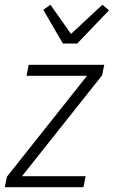

<svg xmlns="http://www.w3.org/2000/svg" viewBox="-27 -783 476 803"><path d="M-7 0 2 -44 337 -466H84L93 -512H409L400 -468L65 -46H331L322 0ZM236 -601 154 -742 184 -763 270 -641 401 -763 429 -740 296 -601Z"/></svg>

Font: IBM Plex Sans Cond Light
Style: Italic
Weight: 300
Width: 3
Italic angle: -11°
Designer: Mike Abbink, Paul van der Laan, Pieter van Rosmalen
Foundry: Bold Monday
Version: Version 1.3